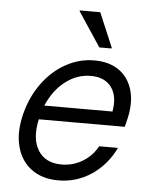

<svg xmlns="http://www.w3.org/2000/svg" viewBox="-52 -760 647 814"><g transform="rotate(5 271.0 -353.0)"><path d="M226.7 10Q156.7 10 110.8 -24.6Q65 -59.2 49.6 -120Q34.2 -180.8 54.2 -259.2Q73.3 -333.3 115 -390Q156.7 -446.7 213.8 -478.3Q270.8 -510 335 -510Q400 -510 441.7 -479.6Q483.3 -449.2 497.9 -395.4Q512.5 -341.7 495 -270.8L487.5 -240.8H121.7Q103.3 -157.5 134.2 -107.9Q165 -58.3 234.2 -58.3Q282.5 -58.3 323.3 -82.9Q364.2 -107.5 386.7 -149.2H466.7Q430.8 -75 367.1 -32.5Q303.3 10 226.7 10ZM140 -300.8H430Q441.7 -366.7 413.3 -405Q385 -443.3 325.8 -443.3Q267.5 -443.3 217.9 -405.4Q168.3 -367.5 140 -300.8ZM350.8 -566.7 254.2 -712.5 255 -715.8H341.7L403.3 -570L402.5 -566.7Z"/></g></svg>

Font: Funnel Sans Light
Style: Italic
Weight: 300
Italic angle: -14.036°
Designer: NORD ID, Kristian Moeller
Foundry: Dicotype
Version: Version 1.000